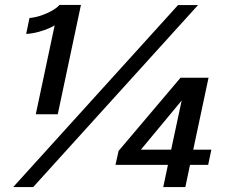

<svg xmlns="http://www.w3.org/2000/svg" viewBox="-20 -758 944 778"><path d="M308 -738 214 -295H125L201.5 -655.5Q197.5 -652 179.8 -644Q162 -636 137 -629Q112 -622 86 -620.5L99.5 -685Q125.5 -687.5 150.5 -696.5Q175.5 -705.5 194.5 -717Q213.5 -728.5 221 -738ZM33.5 0 701.5 -737.5H782.5L114.5 0ZM641.5 0 660.5 -90H448L460.5 -146.5L711.5 -443H825L763 -151.5H836.5L823.5 -90H750L731 0ZM520.5 -115 503.5 -151.5H673.5L723.5 -385L740.5 -380Z"/></svg>

Font: Epilogue Medium
Style: Italic
Weight: 500
Italic angle: -12°
Designer: Tyler Finck
Foundry: Etcetera Type Co
Version: Version 2.112